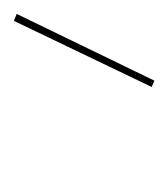

<svg xmlns="http://www.w3.org/2000/svg" viewBox="-3 -748 242 276"><g transform="rotate(-90 118.0 -610.0)"><path d="M131 -513 226 -711 236 -707 140 -509Z"/></g></svg>

Font: Ysabeau Infant Hairline
Style: Italic
Weight: 100
Italic angle: -12°
Designer: Christian Thalmann (Catharsis Fonts)
Version: Version 0.003